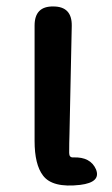

<svg xmlns="http://www.w3.org/2000/svg" viewBox="-20 -569 348 594"><path d="M113 -26Q87 -60 87 -133V-490Q87 -550 145 -549Q203 -549 202 -489L195 -156Q194 -126 194 -96Q194 -81 207 -82Q260 -84 277 -45Q293 -5 228 3Q142 13 113 -26Z"/></svg>

Font: Resource Han Rounded KR Medium
Style: Regular
Weight: 500
Designer: Cyano Hao (round all glyphs); Ryoko NISHIZUKA 西塚涼子 (kana, bopomofo & ideographs); Paul D. Hunt (Latin, Greek & Cyrillic)
Foundry: Cyano Hao
Version: 0.990